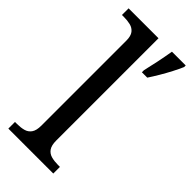

<svg xmlns="http://www.w3.org/2000/svg" viewBox="-242 -809 858 858"><g transform="rotate(45 187.0 -380.0)"><path d="M13 0V-42H26Q49 -42 67.5 -47Q86 -52 97 -67.5Q108 -83 108 -114V-650Q108 -680 96.5 -694.5Q85 -709 66.5 -713.5Q48 -718 26 -718H13V-760H202V-114Q202 -83 213 -67.5Q224 -52 243 -47Q262 -42 284 -42H297V0ZM257 -613Q265 -646 273 -685Q281 -724 287 -760H374V-750Q365 -729 351 -702Q337 -675 321 -648Q305 -621 291 -600H257Z"/></g></svg>

Font: Noto Serif Test
Style: Regular
Weight: 400
Version: Version 1.000